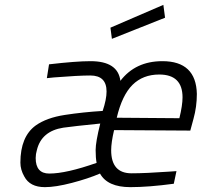

<svg xmlns="http://www.w3.org/2000/svg" viewBox="-20 -761 831 791"><path d="M438 -142Q438 -47 522 -47Q579 -47 678 -54L707 -56L696 -4Q592 10 517 10Q423 10 392 -46Q343 -25 276 -7.5Q209 10 165 10Q103 10 80 -34Q64 -62 64 -91Q64 -198 127 -244Q172 -276 247 -287.5Q322 -299 403 -304Q419 -352 419 -384Q419 -450 352 -450Q303 -450 202 -442L173 -439L182 -496Q294 -509 353 -509Q466 -509 476 -428Q538 -509 649 -509Q788 -509 791 -374Q791 -321 777 -271L764 -223L450 -225Q438 -174 438 -142ZM127 -110Q127 -46 183 -46Q253 -46 378 -90Q374 -110 374 -143Q374 -176 393 -252Q283 -241 241 -235Q151 -221 132 -143Q127 -126 127 -110ZM732 -360Q732 -454 636 -454Q569 -454 526 -411.5Q483 -369 461 -276L719 -274Q732 -327 732 -360ZM441 -601 435 -647 653 -741 660 -688Z"/></svg>

Font: Titillium Web Light
Style: Italic
Weight: 300
Italic angle: -13°
Version: Version 1.002;PS 57.000;hotconv 1.0.70;makeotf.lib2.5.55311